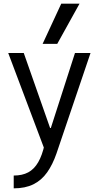

<svg xmlns="http://www.w3.org/2000/svg" viewBox="-20 -810 540 1050"><path d="M55 150Q102 150 134.5 132.5Q167 115 189 77Q211 39 224 -21L228 19L25 -520H110L254 -110H258L390 -520H475L289 29Q268 90 237.5 133Q207 176 162.5 198Q118 220 55 220ZM293 -570H213L315 -790H415Z"/></svg>

Font: M PLUS Code Latin
Style: Regular
Weight: 400
Designer: Coji Morishita
Foundry: UNDERFOREST DESIGN
Version: Version 1.002; ttfautohint (v1.8.3)